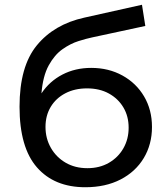

<svg xmlns="http://www.w3.org/2000/svg" viewBox="-20 -778 702 806"><path d="M338 8Q208 8 135 -75.5Q62 -159 62 -330Q62 -499 134.5 -587.5Q207 -676 334 -704L576 -758L590 -669L367 -621Q343 -616 309.5 -605.5Q276 -595 242.5 -571.5Q209 -548 184.5 -503.5Q160 -459 154 -386Q188 -437 242 -465Q296 -493 363 -493Q436 -493 494 -461Q552 -429 585 -373Q618 -317 618 -245Q618 -172 583.5 -114.5Q549 -57 486 -24.5Q423 8 338 8ZM347 -72Q398 -72 437 -94.5Q476 -117 498 -155.5Q520 -194 520 -242Q520 -290 498 -327Q476 -364 437 -385.5Q398 -407 345 -407Q294 -407 254.5 -386.5Q215 -366 193 -329.5Q171 -293 171 -245Q171 -197 193.5 -157.5Q216 -118 255.5 -95Q295 -72 347 -72Z"/></svg>

Font: Montserrat Medium
Style: Regular
Weight: 500
Designer: Julieta Ulanovsky
Foundry: Julieta Ulanovsky
Version: Version 9.000; ttfautohint (v1.8.4.7-5d5b)